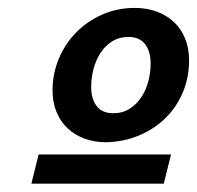

<svg xmlns="http://www.w3.org/2000/svg" viewBox="-20 -675 491 478"><path d="M76.2 -290.5H405.8L387.7 -217.8H58.1ZM261.7 -393.1Q285.2 -393.1 302.7 -404.3Q320.3 -415.5 332 -433.3Q343.8 -451.2 349.4 -473.1Q355 -495.1 355 -516.6Q355 -547.4 341.1 -565.2Q327.1 -583 300.3 -583Q276.4 -583 258.8 -571.8Q241.2 -560.5 229.7 -542.5Q218.3 -524.4 212.6 -502.4Q207 -480.5 207 -458.5Q207 -428.7 220.7 -410.9Q234.4 -393.1 261.7 -393.1ZM245.1 -320.8Q215.3 -320.8 190.7 -329.8Q166 -338.9 148.2 -355.7Q130.4 -372.6 120.6 -396.5Q110.8 -420.4 110.8 -450.2Q110.8 -491.2 126.2 -528.3Q141.6 -565.4 169.2 -593.8Q196.8 -622.1 234.4 -638.7Q272 -655.3 315.9 -655.3Q345.7 -655.3 370.6 -646Q395.5 -636.7 413.3 -619.9Q431.2 -603 440.9 -578.9Q450.7 -554.7 450.7 -524.9Q450.7 -481.9 435.3 -445.3Q419.9 -408.7 392.6 -381.6Q365.2 -354.5 327.6 -338.4Q290 -322.3 245.1 -320.8Z"/></svg>

Font: Andika New Basic
Style: Bold Italic
Weight: 700
Italic angle: -14°
Designer: Victor Gaultney, Annie Olsen, Pablo Ugerman
Foundry: SIL International
Version: Version 5.500